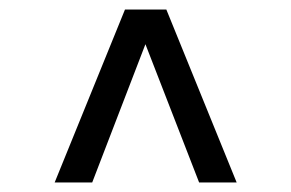

<svg xmlns="http://www.w3.org/2000/svg" viewBox="-20 -706 613 404"><path d="M95 -322 243 -686H330L478 -322H399L286 -613L174 -322Z"/></svg>

Font: Archivo SemiCondensed
Style: Regular
Weight: 400
Width: 4
Designer: Hector Gatti
Foundry: Omnibus-Type
Version: Version 2.001